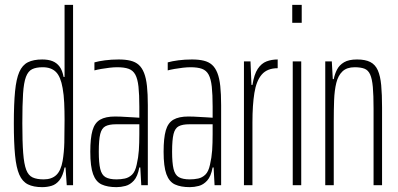

<svg xmlns="http://www.w3.org/2000/svg" viewBox="-20 -763 1638 791"><path d="M154 8Q118 8 95 -3.5Q72 -15 59.5 -43.5Q47 -72 42 -123.5Q37 -175 37 -255Q37 -335 42 -386.5Q47 -438 59.5 -466.5Q72 -495 95 -506.5Q118 -518 154 -518Q179 -518 196.5 -511Q214 -504 225.5 -488.5Q237 -473 242 -446H246V-743H281V0H255L250 -73H246Q239 -38 225 -20.5Q211 -3 192.5 2.5Q174 8 154 8ZM160 -24Q193 -24 212 -42Q231 -60 238 -100Q244 -136 245 -175Q246 -214 246 -269Q246 -305 244.5 -339Q243 -373 238 -400Q230 -447 210.5 -466.5Q191 -486 156 -486Q129 -486 112.5 -478Q96 -470 87 -446.5Q78 -423 75 -377Q72 -331 72 -255Q72 -179 75.5 -133Q79 -87 88 -63.5Q97 -40 114.5 -32Q132 -24 160 -24Z M460 8Q423 8 399 -3Q375 -14 363.5 -45.5Q352 -77 352 -138Q352 -194 361 -225.5Q370 -257 392.5 -270Q415 -283 454 -283Q464 -283 477 -282.5Q490 -282 504 -281Q518 -280 531 -279.5Q544 -279 554 -278V-324Q554 -374 550.5 -406Q547 -438 537.5 -455.5Q528 -473 510 -479.5Q492 -486 463 -486Q449 -486 431.5 -484Q414 -482 397 -479Q380 -476 369 -473V-506Q386 -511 412.5 -514.5Q439 -518 469 -518Q497 -518 517.5 -513Q538 -508 551.5 -496Q565 -484 573.5 -462.5Q582 -441 585.5 -408.5Q589 -376 589 -330V0H562L558 -73H554Q547 -36 531.5 -19Q516 -2 497 3Q478 8 460 8ZM460 -24Q478 -24 494.5 -27.5Q511 -31 524 -43.5Q537 -56 543 -84Q550 -114 552 -143.5Q554 -173 554 -210V-251H458Q430 -251 414.5 -243Q399 -235 393 -211Q387 -187 387 -138Q387 -92 393 -67Q399 -42 415 -33Q431 -24 460 -24Z M762 8Q725 8 701 -3Q677 -14 665.5 -45.5Q654 -77 654 -138Q654 -194 663 -225.5Q672 -257 694.5 -270Q717 -283 756 -283Q766 -283 779 -282.5Q792 -282 806 -281Q820 -280 833 -279.5Q846 -279 856 -278V-324Q856 -374 852.5 -406Q849 -438 839.5 -455.5Q830 -473 812 -479.5Q794 -486 765 -486Q751 -486 733.5 -484Q716 -482 699 -479Q682 -476 671 -473V-506Q688 -511 714.5 -514.5Q741 -518 771 -518Q799 -518 819.5 -513Q840 -508 853.5 -496Q867 -484 875.5 -462.5Q884 -441 887.5 -408.5Q891 -376 891 -330V0H864L860 -73H856Q849 -36 833.5 -19Q818 -2 799 3Q780 8 762 8ZM762 -24Q780 -24 796.5 -27.5Q813 -31 826 -43.5Q839 -56 845 -84Q852 -114 854 -143.5Q856 -173 856 -210V-251H760Q732 -251 716.5 -243Q701 -235 695 -211Q689 -187 689 -138Q689 -92 695 -67Q701 -42 717 -33Q733 -24 762 -24Z M985 0V-510H1012L1016 -413H1020Q1027 -457 1042 -479.5Q1057 -502 1078 -510Q1099 -518 1124 -518V-482Q1081 -482 1058.5 -456Q1036 -430 1028 -380Q1020 -330 1020 -259V0Z M1184 -669V-743H1223V-669ZM1186 0V-510H1221V0Z M1320 0V-510H1347L1351 -437H1355Q1359 -458 1368.5 -476.5Q1378 -495 1397.5 -506.5Q1417 -518 1451 -518Q1485 -518 1505.5 -507.5Q1526 -497 1536.5 -473.5Q1547 -450 1550.5 -412Q1554 -374 1554 -320V0H1519V-315Q1519 -371 1516 -404.5Q1513 -438 1505 -456Q1497 -474 1481.5 -480Q1466 -486 1441 -486Q1409 -486 1391 -469Q1373 -452 1365.5 -421.5Q1358 -391 1356.5 -350.5Q1355 -310 1355 -264V0Z"/></svg>

Font: Saira UltraCondensed Thin
Style: Regular
Weight: 250
Width: 1
Designer: Hector Gatti with collaboration of the Omnibus-Type team
Foundry: Omnibus-Type
Version: Version 1.101